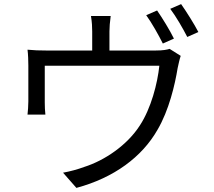

<svg xmlns="http://www.w3.org/2000/svg" viewBox="-20 -867 1040 935"><path d="M745 -816 692 -793C719 -756 753 -695 773 -655L827 -679C807 -720 770 -780 745 -816ZM862 -847 809 -824C837 -787 870 -730 892 -687L946 -711C927 -748 888 -810 862 -847ZM519 -789H423C428 -758 429 -735 429 -714V-621H207C172 -621 143 -622 114 -625C117 -603 118 -569 118 -548V-373C118 -353 116 -326 114 -309H201C199 -324 198 -350 198 -368V-547H756C747 -461 716 -340 661 -256C600 -161 491 -86 390 -54C358 -42 320 -32 287 -26L352 48C535 -1 672 -103 747 -235C803 -330 832 -455 845 -535C849 -554 855 -581 860 -595L806 -629C793 -625 775 -621 737 -621H513V-714C513 -735 515 -758 519 -789Z"/></svg>

Font: Microsoft YaHei
Style: Regular
Weight: 400
Designer: Ryoko NISHIZUKA 西塚涼子 (kana, bopomofo & ideographs); Paul D. Hunt (Latin, Greek & Cyrillic); Sandoll Communications 산돌커뮤니
Foundry: Adobe
Version: Version 2.001;hotconv 1.0.111;makeotfexe 2.5.65597